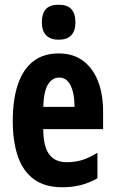

<svg xmlns="http://www.w3.org/2000/svg" viewBox="-20 -782 486 812"><path d="M228 -556Q289 -556 330.5 -525.5Q372 -495 394 -440Q416 -385 416 -309V-236H163Q163 -164 187.5 -130Q212 -96 262 -96Q296 -96 326.5 -105Q357 -114 392 -136V-28Q359 -9 322.5 0.5Q286 10 244 10Q170 10 123.5 -24Q77 -58 55.5 -121Q34 -184 34 -270Q34 -362 56 -426Q78 -490 121 -523Q164 -556 228 -556ZM231 -454Q201 -454 183 -425Q165 -396 163 -330H295Q295 -369 287.5 -396.5Q280 -424 266 -439Q252 -454 231 -454ZM228 -762Q265 -762 282 -743Q299 -724 299 -687Q299 -651 281 -632.5Q263 -614 228 -614Q194 -614 175.5 -632.5Q157 -651 157 -687Q157 -725 174 -743.5Q191 -762 228 -762Z"/></svg>

Font: Noto Sans Display ExtraCondensed
Style: Bold
Weight: 700
Width: 2
Designer: Monotype Design Team
Foundry: Monotype Imaging Inc.
Version: Version 2.003